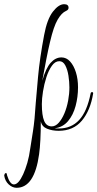

<svg xmlns="http://www.w3.org/2000/svg" viewBox="-150 -616 463 913"><path d="M-71 277Q-91 277 -108.5 261Q-126 245 -130 219Q-128 207 -122 207Q-117 207 -117 216Q-103 261 -84 261Q-62 261 -40 213Q-29 189 -20 158Q-11 127 -6 89Q-1 57 7 6.5Q15 -44 20 -126Q23 -164 31 -251.5Q39 -339 60 -450Q74 -525 101.5 -560.5Q129 -596 155 -596Q176 -596 176 -579Q176 -569 164 -564Q143 -555 124 -522.5Q105 -490 88 -417Q80 -384 70 -333Q60 -282 51 -232Q68 -292 91 -317.5Q114 -343 142 -343Q166 -343 183.5 -323.5Q201 -304 211 -272Q221 -240 221 -201Q221 -155 209.5 -112Q198 -69 173.5 -40Q149 -11 110 -6Q115 -5 120 -5Q125 -5 130 -5Q189 -5 226.5 -45.5Q264 -86 281 -172Q282 -178 288 -178Q293 -178 293 -172Q280 -91 239.5 -42.5Q199 6 129 6Q98 6 73.5 -4Q49 -14 44 -39Q44 9 42 48.5Q40 88 36 117Q14 277 -71 277ZM96 -15Q114 -15 129.5 -32.5Q145 -50 156.5 -77.5Q168 -105 174 -137.5Q180 -170 180 -200Q180 -227 175.5 -256Q171 -285 160.5 -305Q150 -325 132 -325Q112 -325 96.5 -303Q81 -281 70.5 -248.5Q60 -216 54.5 -181.5Q49 -147 49 -121Q49 -67 60 -41Q71 -15 96 -15Z"/></svg>

Font: Updock
Style: Regular
Weight: 400
Designer: Robert E. Leuschke
Foundry: Robert E. Leuschke
Version: Version 1.010; ttfautohint (v1.8.4.7-5d5b)